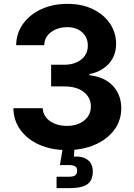

<svg xmlns="http://www.w3.org/2000/svg" viewBox="-20 -757 686 981"><path d="M321.8 9.8Q242.7 9.8 181.4 -17.3Q120.1 -44.4 84.7 -92.8Q49.3 -141.1 48.3 -204.1H198.2Q200.2 -163.1 235.4 -138.4Q270.5 -113.8 322.3 -113.8Q376 -113.8 410.2 -141.4Q444.3 -168.9 444.3 -213.4Q444.3 -258.3 408.2 -286.9Q372.1 -315.4 308.6 -315.4H241.2V-426.3H308.6Q361.8 -426.3 395.3 -453.1Q428.7 -480 428.7 -523.9Q428.7 -565.9 399.7 -592Q370.6 -618.2 323.2 -618.2Q275.9 -618.2 241.5 -593.3Q207 -568.4 206.1 -525.9H62.5Q63.5 -587.9 98.1 -635.7Q132.8 -683.6 191.7 -710.4Q250.5 -737.3 324.2 -737.3Q398.9 -737.3 455.1 -710Q511.2 -682.6 542.2 -636.2Q573.2 -589.8 573.2 -533.2Q573.2 -471.7 535.4 -430.9Q497.6 -390.1 437 -378.4V-373Q516.6 -362.8 558.1 -317.1Q599.6 -271.5 599.6 -203.6Q599.6 -141.6 564 -93.5Q528.3 -45.4 465.6 -17.8Q402.8 9.8 321.8 9.8ZM269 204.1V146H331.1Q354.5 146 364.3 138.9Q374 131.8 374 115.7Q374 99.6 364.3 93Q354.5 86.4 331.1 86.4H286.1L304.2 -21.5H360.4V0L357.9 43Q403.8 40.5 429 60.5Q454.1 80.6 454.1 119.6Q454.1 164.6 426.3 184.3Q398.4 204.1 337.4 204.1Z"/></svg>

Font: Inter
Style: Bold
Weight: 700
Designer: Rasmus Andersson
Foundry: rsms
Version: Version 4.001;git-9221beed3